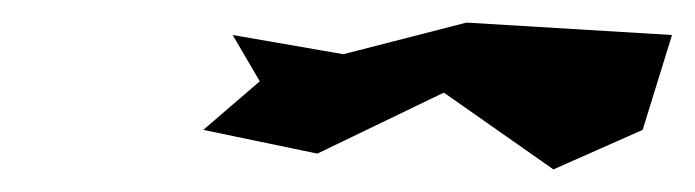

<svg xmlns="http://www.w3.org/2000/svg" viewBox="-20 -547 615 170"><path d="M160 -432 261 -411 373 -465 470 -397 549 -432 575 -516 393 -527 284 -499 186 -516 210 -475Z"/></svg>

Font: bitstorm
Style: sucnobl
Weight: 400
Version: Version 0.2